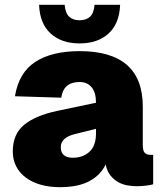

<svg xmlns="http://www.w3.org/2000/svg" viewBox="-20 -764 679 796"><path d="M228 12Q185 12 149.5 2Q114 -8 88 -27Q62 -46 47.5 -73.5Q33 -101 33 -136Q33 -208 80 -246.5Q127 -285 216 -304L378 -338Q378 -380 360 -402Q342 -424 310 -424Q243 -424 234 -359L42 -365Q58 -463 126.5 -507.5Q195 -552 310 -552Q572 -552 572 -322V-164Q572 -138 580.5 -130Q589 -122 604 -122H615V0Q606 3 586 5.5Q566 8 547 8Q528 8 508 4.5Q488 1 470 -9Q452 -19 438 -36.5Q424 -54 418 -82Q397 -38 350.5 -13Q304 12 228 12ZM282 -110Q323 -110 350.5 -134.5Q378 -159 378 -212V-230L290 -208Q264 -202 248 -188.5Q232 -175 232 -154Q232 -110 282 -110ZM310 -584Q235 -584 190 -625Q145 -666 142 -744H248Q251 -709 267 -694.5Q283 -680 310 -680Q337 -680 353 -694.5Q369 -709 372 -744H478Q475 -666 430 -625Q385 -584 310 -584Z"/></svg>

Font: Geist Black
Style: Regular
Weight: 400
Designer: Basement.studio, Andrés Briganti, Mateo Zaragoza
Foundry: Basement.studio, Vercel, Andrés Briganti, Guido Ferreyra, Mateo Zaragoza
Version: Version 1.401